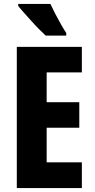

<svg xmlns="http://www.w3.org/2000/svg" viewBox="-20 -951 479 971"><path d="M394 0H65V-714H394V-585H216V-434H381V-305H216V-130H394ZM235 -931Q244 -911 259 -882Q274 -853 289.5 -826Q305 -799 315 -784V-771H211Q198 -783 178.5 -802.5Q159 -822 138.5 -845Q118 -868 100 -888Q82 -908 72 -921V-931Z"/></svg>

Font: Noto Sans Gurmukhi ExtraCondensed ExtraBold
Style: Regular
Weight: 800
Width: 2
Designer: Jelle Bosma - Monotype Design Team
Foundry: Monotype Imaging Inc.
Version: Version 2.004; ttfautohint (v1.8.4.7-5d5b)